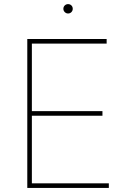

<svg xmlns="http://www.w3.org/2000/svg" viewBox="-20 -918 624 938"><path d="M113.3 0V-727.5H501V-705.1H135.7V-375H480.5V-352.5H135.7V-22.5H511.7V0ZM312.5 -852.1Q303.2 -852.1 296.4 -858.9Q289.6 -865.7 289.6 -875Q289.6 -884.8 296.4 -891.4Q303.2 -897.9 312.5 -897.9Q322.3 -897.9 328.9 -891.4Q335.4 -884.8 335.4 -875Q335.4 -865.7 328.9 -858.9Q322.3 -852.1 312.5 -852.1Z"/></svg>

Font: Inter Thin
Style: Regular
Weight: 250
Designer: Rasmus Andersson
Foundry: rsms
Version: Version 4.001;git-66647c0bb